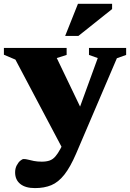

<svg xmlns="http://www.w3.org/2000/svg" viewBox="-27 -710 668 984"><path d="M413 -102 307.5 78.5 52 -404.5 -7 -429.5V-464.5H314.5V-428.5L264 -412.5ZM152 254Q103.5 254 77 232.8Q50.5 211.5 50.5 173.5Q50.5 153.5 58.5 138Q66.5 122.5 76.8 113.8Q87 105 95 105Q104.5 105 117 108.2Q129.5 111.5 146.8 115Q164 118.5 187 118.5Q210.5 118.5 227 112.8Q243.5 107 256.2 92.5Q269 78 282.5 53L327.5 -34.5L356 -88.5L474 -412.5L429 -428.5V-464.5H619.5V-428.5L572 -411.5L363 77.5Q333 147 302.5 185.5Q272 224 236 239Q200 254 152 254ZM307 -526 372.5 -690.5H547.5V-663.5L375 -526Z"/></svg>

Font: Newsreader ExtraBold
Style: Regular
Weight: 800
Designer: Hugues Gentile
Foundry: Production Type
Version: Version 1.003